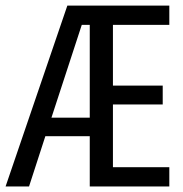

<svg xmlns="http://www.w3.org/2000/svg" viewBox="-27 -675 661 695"><path d="M78.1 0H-6.8L216.8 -654.8H585.9V-585H381.8V-365.2H562V-296.9H381.8V-69.8H585.9V0H297.9V-182.1H137.2ZM159.2 -249H297.9V-585H269Z"/></svg>

Font: IntelOne Mono
Style: Regular
Weight: 400
Designer: Fred Shallcrass
Foundry: Frere-Jones Type LLC
Version: Version 1.200;hotconv 1.1.0;makeotfexe 2.6.0;FJTRelease1.2